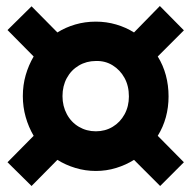

<svg xmlns="http://www.w3.org/2000/svg" viewBox="-20 -565 640 639"><path d="M85 54 5 -25 92 -113Q75 -142 65.5 -175.5Q56 -209 56 -245Q56 -282 65.5 -315Q75 -348 92 -377L5 -465L85 -544L171 -457Q198 -474 230.5 -483.5Q263 -493 299 -493Q334 -493 366.5 -483.5Q399 -474 426 -457L512 -545L592 -464L505 -377Q523 -348 532 -314.5Q541 -281 541 -244Q541 -208 532 -175Q523 -142 505 -113L592 -25L513 54L426 -33Q399 -16 366.5 -6Q334 4 299 4Q264 4 231 -6Q198 -16 171 -33ZM299 -128Q330 -128 355 -143Q380 -158 394.5 -184.5Q409 -211 409 -244Q409 -279 394.5 -305.5Q380 -332 355 -347.5Q330 -363 299 -362Q268 -362 242.5 -347Q217 -332 202.5 -305.5Q188 -279 188 -245Q188 -212 202.5 -185Q217 -158 242.5 -143Q268 -128 299 -128Z"/></svg>

Font: Nunito Sans 7pt Black
Style: Italic
Weight: 900
Italic angle: -9°
Version: Version 3.101;gftools[0.9.27]